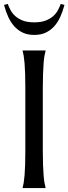

<svg xmlns="http://www.w3.org/2000/svg" viewBox="-41 -957 348 977"><path d="M74.2 -2Q77.1 -12.2 79.6 -27.3Q82 -42.5 84 -64.9Q85.9 -87.4 86.9 -118.4Q87.9 -149.4 87.9 -190.9V-508.8Q87.9 -550.3 86.9 -581.3Q85.9 -612.3 84 -635Q82 -657.7 79.6 -672.9Q77.1 -688 74.2 -698.2V-700.2H190.9V-698.2Q188 -688 185.3 -672.9Q182.6 -657.7 180.9 -635Q179.2 -612.3 178 -581.3Q176.8 -550.3 176.8 -508.8V-190.9Q176.8 -149.4 178 -118.4Q179.2 -87.4 180.9 -64.9Q182.6 -42.5 185.3 -27.3Q188 -12.2 190.9 -2V0H74.2ZM133.3 -779.3Q100.6 -779.3 75.9 -790.5Q51.3 -801.8 32.7 -822Q14.2 -842.3 1.2 -870.4Q-11.7 -898.4 -20.5 -932.1L-1.5 -937Q3.9 -922.4 12.5 -906Q21 -889.6 36.1 -875.7Q51.3 -861.8 74.7 -852.5Q98.1 -843.3 133.3 -843.3Q168.5 -843.3 191.9 -852.5Q215.3 -861.8 230.5 -875.7Q245.6 -889.6 254.2 -906Q262.7 -922.4 268.1 -937L287.1 -932.1Q278.3 -898.4 265.4 -870.4Q252.4 -842.3 233.9 -822Q215.3 -801.8 190.7 -790.5Q166 -779.3 133.3 -779.3Z"/></svg>

Font: Marcellus
Style: Regular
Weight: 400
Designer: Astigmatic (AOETI)
Foundry: Astigmatic (AOETI)
Version: Version 1.000